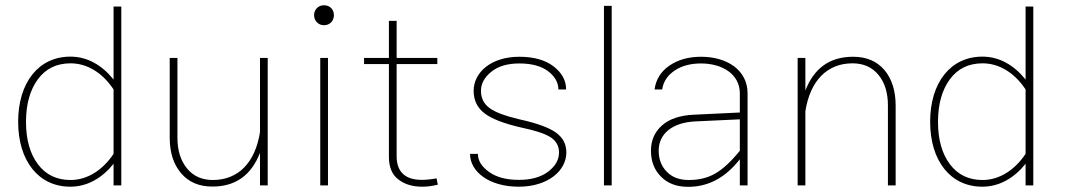

<svg xmlns="http://www.w3.org/2000/svg" viewBox="-20 -703 4039 728"><path d="M48.8 -241.2C48.8 -93.8 125.5 4.9 246.6 4.9C311 4.9 367.2 -27.8 410.6 -82V0H439.9V-678.2H410.6V-401.4C367.2 -455.6 311.5 -488.3 247.1 -488.3C125.5 -488.3 48.8 -389.2 48.8 -241.2ZM78.6 -240.7C78.6 -308.1 93.8 -361.8 123.5 -402.3C153.3 -442.9 194.8 -462.9 247.6 -462.9C313.5 -462.9 371.1 -423.8 410.6 -363.8V-119.6C371.1 -60.5 313.5 -20.5 247.6 -20.5C194.8 -20.5 153.3 -40.5 123.5 -80.6C93.8 -120.1 78.6 -173.8 78.6 -240.7Z M623.5 -181.2C623.5 -125 637.7 -80.1 666.5 -46.4C694.8 -12.7 734.4 4.4 785.2 4.4C872.6 4.4 932.6 -38.1 965.8 -123.5V0H995.1V-483.4H965.8V-202.1C947.8 -86.4 883.3 -20.5 787.1 -20.5C745.6 -20.5 712.9 -35.2 689 -64.5C665 -93.8 652.8 -132.3 652.8 -180.2V-483.4H623.5Z M1170.9 -645.5C1170.9 -624.5 1186.5 -607.4 1208.5 -607.4C1231.4 -607.4 1246.1 -624.5 1246.1 -645.5C1246.1 -666.5 1231.4 -683.1 1208.5 -683.1C1186.5 -683.1 1170.9 -666.5 1170.9 -645.5ZM1194.3 0H1223.6V-483.4H1194.3Z M1635.3 -26.9C1623.5 -24.4 1600.6 -21 1579.6 -21C1519 -21 1483.9 -48.8 1483.9 -110.8V-460H1638.2V-483.4H1483.9V-624H1454.6V-483.4H1360.4V-460H1454.6V-108.9C1454.6 -68.8 1466.8 -40 1491.2 -22C1515.1 -3.9 1544.9 4.9 1580.6 4.9C1600.6 4.9 1620.1 2.4 1640.1 -2.9Z M1948.7 -487.8C1842.3 -487.8 1775.9 -428.7 1775.9 -358.4C1775.9 -322.8 1789.6 -294.9 1816.4 -273.9C1843.3 -252.9 1889.2 -234.9 1955.1 -219.7C2009.3 -208.5 2047.4 -195.8 2068.4 -182.1C2089.4 -168 2099.6 -148.9 2099.6 -125C2099.6 -97.2 2085.9 -73.2 2058.6 -52.2C2030.8 -31.2 1993.7 -21 1947.3 -21C1899.4 -21 1861.8 -31.2 1834 -51.3C1806.2 -71.3 1792 -93.8 1792 -119.6H1762.2C1762.2 -52.7 1833.5 4.9 1946.8 4.9C2057.1 4.9 2127.4 -55.2 2127.4 -125C2127.4 -156.7 2114.3 -181.6 2087.4 -200.7C2060.5 -219.7 2014.6 -236.3 1949.7 -250.5C1894.5 -263.7 1856.4 -277.8 1835.4 -293.9C1814.5 -309.6 1803.7 -331.1 1803.7 -358.4C1803.7 -386.2 1816.9 -410.2 1843.3 -431.2C1869.1 -452.1 1904.8 -462.4 1949.2 -462.4C1995.6 -462.4 2032.2 -452.6 2058.1 -433.1C2084 -413.1 2097.2 -390.1 2097.2 -363.8H2126.5C2126.5 -397.5 2110.8 -426.8 2079.1 -451.2C2047.4 -475.6 2003.9 -487.8 1948.7 -487.8Z M2299.3 -680.7H2270V0H2299.3Z M2814.5 -349.1C2814.5 -438.5 2734.9 -487.8 2638.7 -487.8C2590.8 -487.8 2550.8 -476.6 2518.1 -454.1C2485.4 -431.6 2466.8 -401.4 2461.9 -363.8H2490.7C2495.1 -393.6 2511.2 -417.5 2538.1 -435.5C2564.9 -453.6 2598.6 -462.4 2638.2 -462.4C2718.3 -462.4 2785.2 -421.9 2785.2 -349.1V-276.4L2610.8 -268.1C2557.6 -265.6 2517.6 -252 2489.7 -227.1C2461.9 -202.1 2448.2 -170.4 2448.2 -131.8C2448.2 -91.3 2460.9 -58.6 2486.3 -33.2C2511.7 -7.3 2545.9 5.4 2589.4 5.4C2663.6 5.4 2729 -27.3 2785.2 -99.1V0H2814.5ZM2477.5 -131.8C2477.5 -193.8 2526.4 -238.3 2616.7 -242.7L2785.2 -250.5V-131.3C2752.4 -90.8 2721.7 -62.5 2693.4 -45.9C2664.6 -28.8 2630.9 -20.5 2591.8 -20.5C2556.2 -20.5 2528.3 -30.8 2508.3 -51.8C2487.8 -72.3 2477.5 -99.1 2477.5 -131.8Z M3033.7 -281.2C3051.8 -397 3116.2 -462.9 3212.4 -462.9C3253.9 -462.9 3287.1 -448.2 3311 -418.9C3335 -389.6 3346.7 -351.1 3346.7 -303.2V0H3376V-302.2C3376 -358.4 3361.8 -403.8 3333.5 -437.5C3304.7 -471.2 3265.1 -487.8 3214.4 -487.8C3127 -487.8 3066.9 -445.3 3033.7 -359.9V-483.4H3004.4V0H3033.7Z M3506.8 -241.2C3506.8 -93.8 3583.5 4.9 3704.6 4.9C3769 4.9 3825.2 -27.8 3868.7 -82V0H3897.9V-678.2H3868.7V-401.4C3825.2 -455.6 3769.5 -488.3 3705.1 -488.3C3583.5 -488.3 3506.8 -389.2 3506.8 -241.2ZM3536.6 -240.7C3536.6 -308.1 3551.8 -361.8 3581.5 -402.3C3611.3 -442.9 3652.8 -462.9 3705.6 -462.9C3771.5 -462.9 3829.1 -423.8 3868.7 -363.8V-119.6C3829.1 -60.5 3771.5 -20.5 3705.6 -20.5C3652.8 -20.5 3611.3 -40.5 3581.5 -80.6C3551.8 -120.1 3536.6 -173.8 3536.6 -240.7Z"/></svg>

Font: Estedad Thin
Style: Regular
Weight: 100
Designer: Amin Abedi
Version: Version 7.3